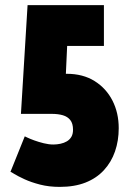

<svg xmlns="http://www.w3.org/2000/svg" viewBox="-20 -720 510 752"><path d="M238 -431 243 -540H387V-700H88L62 -274H183Q208 -274 226.5 -268.5Q245 -263 255.5 -249.5Q266 -236 266 -212Q266 -195 259.5 -184Q253 -173 242 -166.5Q231 -160 217 -157Q203 -154 189 -154Q171 -154 151 -159Q131 -164 114.5 -170Q98 -176 87.5 -181Q77 -186 77 -186L21 -47Q21 -48 35.5 -39Q50 -30 76 -18Q102 -6 137 3Q172 12 214 12Q272 12 315 -5Q358 -22 387 -53.5Q416 -85 430.5 -127Q445 -169 445 -218Q445 -278 420.5 -326Q396 -374 350.5 -402.5Q305 -431 241 -431Z"/></svg>

Font: Advent Pro Black
Style: Regular
Weight: 900
Version: Version 3.000